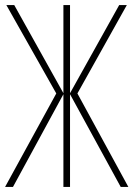

<svg xmlns="http://www.w3.org/2000/svg" viewBox="-20 -734 524 754"><path d="M5 -714H36L229 -368V-714H255V-368L448 -714H478L284 -367L484 0H454L255 -364V0H229V-364L31 0H0L201 -367Z"/></svg>

Font: Noto Sans Display Thin Cond
Style: Regular
Weight: 250
Width: 3
Designer: Monotype Design team
Foundry: Monotype Imaging Inc.
Version: Version 1.000